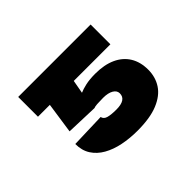

<svg xmlns="http://www.w3.org/2000/svg" viewBox="-111 -735 952 952"><g transform="rotate(-45 364.5 -259.5)"><path d="M316.9 -221.7 147.9 -227.5 191.9 -528.3H596.2V-389.6H339.4L326.7 -319.3Q343.8 -327.1 372.1 -333.5Q400.4 -339.8 439.9 -339.8Q503.4 -339.8 548.1 -319.3Q592.8 -298.8 616.5 -260.3Q640.1 -221.7 640.1 -168Q640.1 -116.7 614.3 -76.9Q588.4 -37.1 533 -14.2Q477.5 8.8 388.2 8.8Q334.5 8.8 286.6 -1Q238.8 -10.7 202.1 -31.5Q165.5 -52.2 144.5 -84.7Q123.5 -117.2 123.5 -163.1L307.1 -168.9Q311 -150.9 331.8 -145.3Q352.5 -139.6 388.2 -139.6Q422.9 -139.6 440.2 -150.9Q457.5 -162.1 457.5 -184.6Q457.5 -204.1 437.5 -215.8Q417.5 -227.5 383.3 -227.5Q357.9 -227.5 340.8 -226.3Q323.7 -225.1 316.9 -221.7ZM248.5 -528.3V-389.6H88.4V-528.3Z"/></g></svg>

Font: Inter 17pt Black
Style: Regular
Weight: 900
Version: Version 4.001;git-66647c0bb